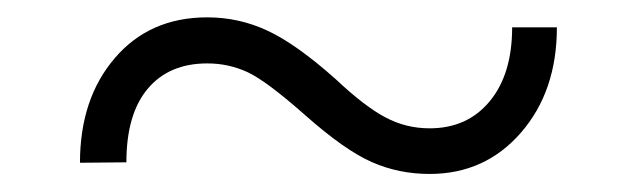

<svg xmlns="http://www.w3.org/2000/svg" viewBox="-20 -404 725 218"><path d="M612.3 -373Q612.3 -300.3 571.5 -253.4Q530.8 -206.5 467.8 -206.5Q432.6 -206.5 402.1 -220Q371.6 -233.4 327.1 -272.7Q282.7 -312 261.2 -322Q239.7 -332 215.3 -332Q171.9 -332 147.7 -303.2Q123.5 -274.4 123.5 -219.7L70.8 -219.2Q70.8 -292 110.4 -338.1Q149.9 -384.3 215.3 -384.3Q251.5 -384.3 283.9 -369.1Q316.4 -354 361.3 -314Q394 -283.2 417.5 -270.8Q440.9 -258.3 467.8 -258.3Q510.7 -258.3 536.1 -289.1Q561.5 -319.8 561.5 -373Z"/></svg>

Font: SteelSelectRoboto
Style: Regular
Weight: 300
Designer: Google
Version: Version 2.137; 2017